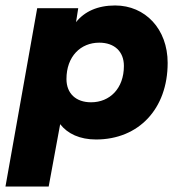

<svg xmlns="http://www.w3.org/2000/svg" viewBox="-41 -500 663 702"><path d="M310 10C466 10 572 -102 572 -270C572 -394 490 -480 380 -480C316 -480 268 -458 237 -419L245 -470H95L-21 182H137L179 -46C206 -11 251 10 310 10ZM292 -126C237 -126 202 -158 202 -211C202 -294 254 -344 322 -344C377 -344 412 -312 412 -259C412 -176 360 -126 292 -126Z"/></svg>

Font: Celebes ExtraBold
Style: Italic
Weight: 800
Italic angle: -10°
Designer: Anugrah Pasau
Foundry: Lafontype
Version: Version 1.000